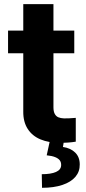

<svg xmlns="http://www.w3.org/2000/svg" viewBox="-20 -677 410 920"><path d="M335.9 -421.8H18.6V-530.3H335.9ZM236.1 -657.2V-162.8Q236.1 -142.8 242.4 -131.2Q248.6 -119.7 259.6 -115Q270.6 -110.3 286.7 -109.7Q307.2 -109.2 343.1 -112.2V1.8Q310.5 7.4 267.4 7.4Q213.7 7.4 174.1 -9.1Q134.6 -25.5 112.8 -59.3Q90.9 -93 91.5 -143V-657.2ZM286.5 -2.9 281.6 27.2Q318.4 32.6 340.2 54Q362.1 75.4 362.1 110.9Q362.7 145 341.4 170.2Q320.1 195.3 279.1 209.1Q238.2 222.9 181.4 222.9L180.1 157.7Q224.1 157.7 248.3 147Q272.4 136.3 273 114.9Q273.5 100.4 266.2 91Q258.9 81.7 243.8 75.7Q228.8 69.7 203.8 67.2L219.1 -2.9Z"/></svg>

Font: Pretendard GOV Variable
Style: Regular
Weight: 400
Designer: Base glyphs from Inter by Rasmus Andersson; Hangul glyphs from Noto Sans CJK(Source Han Sans) by Jang Soo-young and Kang
Foundry: Kil Hyung-jin
Version: Version 1.307;Glyphs 3.2 (3192)